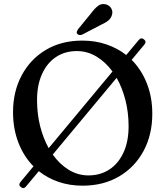

<svg xmlns="http://www.w3.org/2000/svg" viewBox="-20 -922 834 972"><path d="M85.5 25Q71.5 14.5 84 -1L149.5 -80Q100.5 -129.5 73.2 -199.8Q46 -270 46 -354.5Q46 -458.5 89.8 -540.5Q133.5 -622.5 212.2 -669.5Q291 -716.5 396.5 -716.5Q462.5 -716.5 518.8 -697.2Q575 -678 619 -643.5L682 -719Q694.5 -734.5 709 -722.5Q723 -711.5 711.5 -697L646.5 -619Q696 -569.5 723.5 -499.8Q751 -430 751 -346.5Q751 -240 706.8 -157.8Q662.5 -75.5 583 -28.8Q503.5 18 398 18Q332.5 18 276.5 -1.2Q220.5 -20.5 176.5 -55.5L112.5 21Q100.5 37 85.5 25ZM167.5 -416Q167.5 -345.5 183.2 -283.2Q199 -221 226.5 -172L549.5 -560Q514.5 -608 468.2 -635.8Q422 -663.5 369.5 -663.5Q308.5 -663.5 263.2 -633.2Q218 -603 192.8 -547.2Q167.5 -491.5 167.5 -416ZM631 -283Q631 -353 614.8 -415.8Q598.5 -478.5 570.5 -528L247 -139.5Q282 -90.5 328.2 -62.2Q374.5 -34 427.5 -34Q488 -34 533.8 -64Q579.5 -94 605.2 -149.8Q631 -205.5 631 -283ZM440.5 -854Q459 -879 476.2 -892.2Q493.5 -905.5 516 -900Q535 -894.5 543.5 -879Q552 -863.5 547 -847.5Q542.5 -829.5 528.2 -818Q514 -806.5 490.5 -796L396.5 -747Q390 -744 382.8 -744.8Q375.5 -745.5 371.5 -750Q367 -755.5 369 -761.8Q371 -768 375.5 -774.5Z"/></svg>

Font: Fraunces 9pt S050
Style: Regular
Weight: 400
Version: Version 1.000; ttfautohint (v1.8.3)